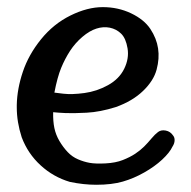

<svg xmlns="http://www.w3.org/2000/svg" viewBox="-20 -509 528 531"><path d="M130.4 -252.9Q131.8 -252.4 155.5 -249.8Q179.2 -247.1 213.4 -251.7Q247.6 -256.3 278.6 -273.4Q309.6 -290.5 323.5 -318.8Q337.4 -347.2 332.8 -375.2Q328.1 -403.3 314.9 -416Q301.8 -428.7 283.7 -432.4Q265.6 -436 246.6 -429.9Q227.5 -423.8 207.8 -407Q188 -390.1 173.8 -368.4Q159.7 -346.7 149.2 -321.3Q138.7 -295.9 130.4 -252.9ZM127 -198.7Q126.5 -173.3 130.4 -154.8Q134.3 -136.2 144.3 -119.1Q154.3 -102.1 167 -88.6Q179.7 -75.2 195.8 -68.4Q211.9 -61.5 228 -58.6Q244.1 -55.7 272 -57.1Q299.8 -58.6 319.6 -66.4Q339.4 -74.2 353.8 -83.7Q368.2 -93.3 378.7 -103.8Q389.2 -114.3 398.9 -126Q408.7 -137.7 417.2 -144Q425.8 -150.4 438.5 -147.9Q451.2 -145.5 459 -133.8Q462.9 -128.9 462.9 -121.6Q462.9 -112.3 457 -103.5Q449.2 -86.9 428.5 -67.6Q407.7 -48.3 378.9 -32Q350.1 -15.6 319.6 -6.8Q289.1 2 246.1 2Q211.4 2 173.3 -5.9Q127.4 -19.5 92.3 -51.8Q57.1 -84 40 -129.4Q26.4 -171.4 26.4 -211.9V-218.8Q27.3 -263.2 43.2 -310.5Q59.1 -357.9 93.5 -400.4Q127.9 -442.9 174.8 -466.1Q221.7 -489.3 264.2 -489.3Q306.6 -489.3 342.5 -472.2Q378.4 -455.1 395.8 -429Q413.1 -402.8 417.2 -375Q421.4 -347.2 413.1 -316.4Q404.8 -285.6 375.7 -257.6Q346.7 -229.5 300.3 -212.9Q256.8 -199.2 219.5 -197.3Q182.1 -195.3 161.1 -196.3Q140.1 -197.3 127 -198.7Z"/></svg>

Font: Myanmar Kalay
Style: Regular
Weight: 400
Designer: Khon Soe Zaw Thu
Foundry: PaOh Unicode khonsoezawthu@gmail.com and @hotmail.com
Version: Version 1.20 December 6, 2016